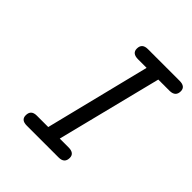

<svg xmlns="http://www.w3.org/2000/svg" viewBox="-172 -725 839 839"><g transform="rotate(45 247.5 -305.5)"><path d="M89.8 -28.8Q89.8 -62 125 -62H195.8L316.9 -548.8H264.2Q227.1 -548.8 227.1 -578.1Q227.1 -610.8 263.2 -610.8Q263.7 -610.8 264.2 -610.8H459Q495.1 -610.8 495.1 -582Q495.1 -549.8 460 -548.8H389.2L267.1 -62Q267.1 -62 320.8 -62Q357.9 -62 357.9 -33.2Q357.9 0 321.8 0H125Q89.8 0 89.8 -28.8Z"/></g></svg>

Font: CMU Typewriter Text Variable Width
Style: Italic
Weight: 500
Italic angle: -14.04°
Version: Version 0.7.0